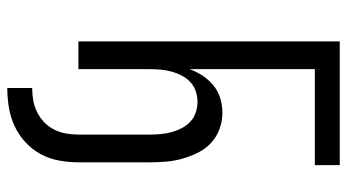

<svg xmlns="http://www.w3.org/2000/svg" viewBox="-238 -538 975 540"><g transform="rotate(90 250.0 -267.5)"><path d="M227 200V130Q245 130 262 127Q279 124 295 116Q311 108 323.5 96Q336 84 344 68Q352 52 355 35Q358 18 358 0V-202Q358 -217 356.5 -232.5Q355 -248 351 -262.5Q347 -277 340 -290.5Q333 -304 322 -314.5Q311 -325 296 -330Q281 -335 266 -335Q251 -335 236 -330Q221 -325 210 -314.5Q199 -304 192 -290.5Q185 -277 181 -262.5Q177 -248 175.5 -232.5Q174 -217 174 -202V0H96V-735H444V-665H174V-313Q181 -332 192.5 -349.5Q204 -367 220 -380Q236 -393 256 -399Q276 -405 296 -405Q320 -405 342 -397Q364 -389 381 -373.5Q398 -358 408.5 -337Q419 -316 425.5 -293.5Q432 -271 434 -248Q436 -225 436 -202V0Q436 27 431 54.5Q426 82 413 106Q400 130 379.5 149Q359 168 334 179.5Q309 191 282 195.5Q255 200 227 200Z"/></g></svg>

Font: Zed Mono
Style: Regular
Weight: 400
Monospace: yes
Designer: Belleve Invis
Foundry: Belleve Invis
Version: Version 1.0.0; ttfautohint (v1.8.4)